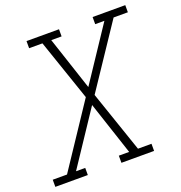

<svg xmlns="http://www.w3.org/2000/svg" viewBox="-147 -848 904 961"><g transform="rotate(-20 305.0 -367.5)"><path d="M-15 0V-38H61L282 -370L170 -697H99V-735H272V-697H217L311 -413L500 -697H451V-735H625V-697H549L327 -365L439 -38H511V0H337V-38H392L298 -322L109 -38H158V0Z"/></g></svg>

Font: Iosevka Etoile XLtObl
Style: Regular
Weight: 200
Italic angle: -9°
Designer: Belleve Invis
Foundry: Belleve Invis
Version: Version 15.5.2; ttfautohint (v1.8.4)